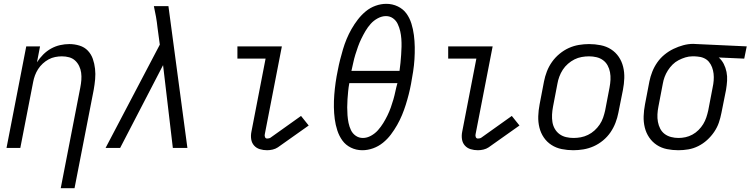

<svg xmlns="http://www.w3.org/2000/svg" viewBox="-20 -772 3917 1002"><path d="M297 210 399 -315Q403 -335 404.5 -354.5Q406 -374 403.5 -392.5Q401 -411 393 -427.5Q385 -444 372 -456Q359 -468 341 -473Q323 -478 303 -478Q286 -478 268 -474.5Q250 -471 233.5 -462Q217 -453 203 -440Q189 -427 179 -411.5Q169 -396 162.5 -378.5Q156 -361 153 -344L86 0H14L117 -530H189L173 -447Q187 -469 205.5 -487.5Q224 -506 246.5 -518.5Q269 -531 293.5 -536.5Q318 -542 342 -542Q369 -542 395 -534Q421 -526 438.5 -507.5Q456 -489 464.5 -464.5Q473 -440 476 -413Q479 -386 476.5 -358.5Q474 -331 469 -303L369 210Z M607 0H531L814 -539L802 -628Q799 -657 794 -685Q789 -713 783 -740H859L958 0H882L831 -432Z M1374 12Q1354 12 1336 6.5Q1318 1 1306 -12.5Q1294 -26 1291 -45Q1288 -64 1292 -84L1366 -466H1219V-530H1451L1362 -72Q1360 -64 1363 -56.5Q1366 -49 1374 -49Q1378 -49 1383 -50Q1388 -51 1391 -53L1551 -167L1591 -117L1430 -3Q1418 5 1403 8.5Q1388 12 1374 12Z M1871 12Q1839 12 1811.5 -1.5Q1784 -15 1767 -38.5Q1750 -62 1740.5 -91Q1731 -120 1727 -150.5Q1723 -181 1722.5 -213Q1722 -245 1724.5 -277Q1727 -309 1731.5 -341Q1736 -373 1743 -406Q1748 -433 1755 -460.5Q1762 -488 1770 -515Q1778 -542 1789 -568.5Q1800 -595 1814.5 -620.5Q1829 -646 1847.5 -670Q1866 -694 1889 -713Q1912 -732 1940 -742Q1968 -752 1996 -752Q2028 -752 2056 -738.5Q2084 -725 2101 -701.5Q2118 -678 2127 -649Q2136 -620 2140 -589Q2144 -558 2144.5 -526.5Q2145 -495 2143 -463Q2141 -431 2136 -398.5Q2131 -366 2125 -334Q2120 -307 2113 -279.5Q2106 -252 2097.5 -225Q2089 -198 2078 -171.5Q2067 -145 2052.5 -119.5Q2038 -94 2020 -70Q2002 -46 1978.5 -27Q1955 -8 1927 2Q1899 12 1871 12ZM1814 -402H2065Q2068 -423 2070 -444Q2072 -465 2073.5 -486Q2075 -507 2075.5 -528Q2076 -549 2074.5 -569.5Q2073 -590 2068.5 -609.5Q2064 -629 2055.5 -647Q2047 -665 2031 -676.5Q2015 -688 1994 -688Q1973 -688 1951.5 -676.5Q1930 -665 1914.5 -647.5Q1899 -630 1887.5 -610.5Q1876 -591 1866 -570.5Q1856 -550 1848.5 -529Q1841 -508 1834.5 -487Q1828 -466 1823.5 -444.5Q1819 -423 1814 -402ZM1874 -52Q1895 -52 1916 -63.5Q1937 -75 1952.5 -92.5Q1968 -110 1980 -129.5Q1992 -149 2002 -169.5Q2012 -190 2019.5 -211Q2027 -232 2033 -253Q2039 -274 2043.5 -295.5Q2048 -317 2054 -338H1803Q1799 -317 1797 -296Q1795 -275 1793.5 -254Q1792 -233 1792 -212Q1792 -191 1793.5 -170.5Q1795 -150 1799 -130.5Q1803 -111 1811.5 -93Q1820 -75 1836.5 -63.5Q1853 -52 1874 -52Z M2474 12Q2454 12 2436 6.5Q2418 1 2406 -12.5Q2394 -26 2391 -45Q2388 -64 2392 -84L2466 -466H2319V-530H2551L2462 -72Q2460 -64 2463 -56.5Q2466 -49 2474 -49Q2478 -49 2483 -50Q2488 -51 2491 -53L2651 -167L2691 -117L2530 -3Q2518 5 2503 8.5Q2488 12 2474 12Z M2972 12Q2941 12 2911.5 6Q2882 0 2858 -15.5Q2834 -31 2818 -54.5Q2802 -78 2795 -106.5Q2788 -135 2789 -165.5Q2790 -196 2796 -227L2819 -347Q2824 -373 2834 -399Q2844 -425 2860.5 -448.5Q2877 -472 2900 -491Q2923 -510 2948.5 -521.5Q2974 -533 3001 -537.5Q3028 -542 3054 -542Q3085 -542 3115 -536Q3145 -530 3169 -514.5Q3193 -499 3209 -475.5Q3225 -452 3232 -423.5Q3239 -395 3238 -364.5Q3237 -334 3231 -303L3207 -183Q3202 -157 3192 -131Q3182 -105 3166 -81.5Q3150 -58 3127 -39Q3104 -20 3078 -8.5Q3052 3 3025 7.5Q2998 12 2972 12ZM2973 -52Q2992 -52 3011 -55.5Q3030 -59 3048.5 -68Q3067 -77 3082.5 -91Q3098 -105 3109.5 -122Q3121 -139 3127.5 -158Q3134 -177 3138 -195L3161 -315Q3165 -336 3166 -356Q3167 -376 3163.5 -395Q3160 -414 3151 -430.5Q3142 -447 3127 -458Q3112 -469 3093 -473.5Q3074 -478 3054 -478Q3035 -478 3015.5 -474.5Q2996 -471 2978 -462Q2960 -453 2944 -439Q2928 -425 2917 -408Q2906 -391 2899 -372Q2892 -353 2889 -335L2866 -215Q2862 -194 2861 -174Q2860 -154 2863 -135Q2866 -116 2875.5 -99.5Q2885 -83 2900 -72Q2915 -61 2934 -56.5Q2953 -52 2973 -52Z M3520 12Q3489 12 3460 6Q3431 0 3407.5 -15.5Q3384 -31 3368 -54.5Q3352 -78 3345 -106.5Q3338 -135 3339 -165.5Q3340 -196 3346 -227L3369 -347Q3374 -372 3384 -397.5Q3394 -423 3410 -446Q3426 -469 3448 -487Q3470 -505 3495 -517Q3520 -529 3546 -536Q3572 -543 3598 -543Q3602 -543 3607 -542.5Q3612 -542 3617 -542L3877 -530L3864 -466L3731 -472Q3747 -458 3757 -438.5Q3767 -419 3771.5 -396.5Q3776 -374 3774.5 -350.5Q3773 -327 3769 -303L3745 -183Q3740 -157 3731.5 -132Q3723 -107 3707 -83.5Q3691 -60 3670 -41Q3649 -22 3624 -9.5Q3599 3 3572.5 7.5Q3546 12 3520 12ZM3521 -52Q3539 -52 3557.5 -56Q3576 -60 3593.5 -69.5Q3611 -79 3625.5 -93.5Q3640 -108 3650 -124.5Q3660 -141 3666 -159Q3672 -177 3676 -195L3699 -315Q3703 -333 3704.5 -351.5Q3706 -370 3704 -387.5Q3702 -405 3696 -421Q3690 -437 3679.5 -449.5Q3669 -462 3653 -469Q3637 -476 3619 -477L3605 -478H3593Q3575 -478 3557 -472.5Q3539 -467 3521.5 -458Q3504 -449 3490 -435Q3476 -421 3465.5 -404.5Q3455 -388 3448.5 -370.5Q3442 -353 3439 -335L3416 -215Q3412 -195 3411 -175Q3410 -155 3413.5 -136Q3417 -117 3425.5 -100.5Q3434 -84 3448.5 -73Q3463 -62 3482 -57Q3501 -52 3521 -52Z"/></svg>

Font: Lode
Style: Italic
Weight: 400
Italic angle: -11°
Monospace: yes
Designer: Belleve Invis
Foundry: Belleve Invis
Version: Version 29.2.0; ttfautohint (v1.8.3)